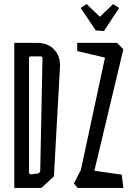

<svg xmlns="http://www.w3.org/2000/svg" viewBox="-20 -920 654 940"><path d="M489 -768 449 -771 375 -881 404 -900 469 -838 534 -900 563 -881ZM274 -600 244 -57 183 0H50V-710H165Q213 -710 243.5 -679Q274 -648 274 -600ZM360 0 342 -22 376 -88 494 -638 358 -670V-710H553L584 -679L442 -84L576 -65L584 0ZM176 -644H131Q128 -644 125 -642Q122 -640 122 -638V-72L131 -66L168 -71Q177 -77 177 -84L188 -638Q188 -644 176 -644Z"/></svg>

Font: Bahiana
Style: Regular
Weight: 400
Designer: Pablo Cosgaya & Dani Raskovsky
Foundry: Pablo Cosgaya & Dani Raskovsky
Version: Version 1.005